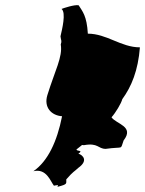

<svg xmlns="http://www.w3.org/2000/svg" viewBox="-20 -660 552 730"><path d="M214 -626C232 -612 216 -548 210 -522C212 -504 216 -506 211 -491C219 -444 189 -392 160 -298C146 -252 175 -221 216 -218C197 -122 162 -47 107 -9C157 -21 172 30 185 46C214 40 193 50 200 50C239 40 231 38 232 22C260 -10 261 -6 278 -22C316 -49 296 -70 278 -76C300 -90 269 -84 271 -92C300 -114 287 -108 299 -108C354 -118 352 -94 382 -94C453 -104 436 -88 450 -126C492 -180 422 -188 404 -214C420 -232 441 -267 445 -283C480 -331 505 -392 512 -480C440 -480 386 -532 314 -532C310 -600 294 -616 279 -640C263 -643 221 -629 214 -626Z"/></svg>

Font: Alpina
Style: Obl
Weight: 400
Version: Version 0.9